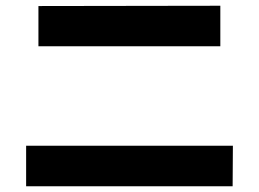

<svg xmlns="http://www.w3.org/2000/svg" viewBox="-20 -690 904 671"><path d="M71.3 -180.7H793.9L793 -39.1H71.3ZM114.3 -668.9 750 -669.9V-528.3H114.3Z"/></svg>

Font: Pretendard GOV ExtraBold
Style: Regular
Weight: 800
Designer: Base glyphs from Inter by Rasmus Andersson; Hangeul glyphs from Noto Sans CJK(Source Han Sans) by Jang Soo-young and Kan
Foundry: Kil Hyung-jin
Version: Version 1.309